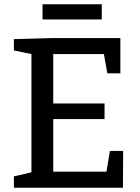

<svg xmlns="http://www.w3.org/2000/svg" viewBox="-20 -878 657 898"><path d="M478 -75 494 -172H556L555 0H45V-53L127 -72V-625L45 -642V-695L227 -700H543V-535H482L466 -625H229V-394H469V-321H229V-75ZM179 -858H456V-787H179Z"/></svg>

Font: Bitter Pro Medium
Style: Regular
Weight: 500
Designer: Sol Matas, and Bitter project Authors
Foundry: Sol Matas
Version: Version 1.010